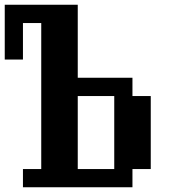

<svg xmlns="http://www.w3.org/2000/svg" viewBox="-20 -789 732 809"><path d="M461.4 -76.7V-384.3H307.6V-76.7ZM76.7 0V-76.7H153.8V-691.9H76.7V-538.1H0V-769H307.6V-461.4H538.1V-384.3H615.2V-76.7H538.1V0Z"/></svg>

Font: Good Old DOS
Style: Regular
Weight: 400
Designer: Vasily Draigo
Foundry: Vasily Draigo
Version: 1.0